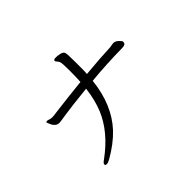

<svg xmlns="http://www.w3.org/2000/svg" viewBox="-148 -987 1296 1296"><g transform="rotate(-45 500.0 -338.5)"><path d="M187 -446H200Q204 -446 276.5 -455.5Q349 -465 493 -480Q496 -519 496 -589.5Q496 -660 490 -672.5Q484 -685 477.5 -690.5Q471 -696 471 -704V-706Q473 -715 491.5 -715Q510 -715 529.5 -710.5Q549 -706 555.5 -697.5Q562 -689 563 -662.5Q564 -636 564 -596V-532Q564 -509 562 -487Q699 -500 802 -504Q810 -505 818 -507Q826 -509 834 -509H837Q854 -509 871 -493Q888 -477 889 -470V-466Q889 -443 855 -443Q702 -441 557 -427Q535 -220 418 -94Q356 -28 259 27Q239 38 228 38Q217 38 215 33.5Q213 29 213 28Q213 17 237 1Q387 -109 445 -248Q476 -323 488 -421Q325 -404 266.5 -394.5Q208 -385 198 -385Q162 -385 144 -432Q138 -446 138 -447Q138 -454 146.5 -454Q155 -454 165 -450Q175 -446 187 -446Z"/></g></svg>

Font: ToneOZ-Pinyin-WenKai-Regular
Style: Regular
Weight: 400
Designer: Fontworks Inc.
Foundry: ToneOZ
Version: Version 0.240331